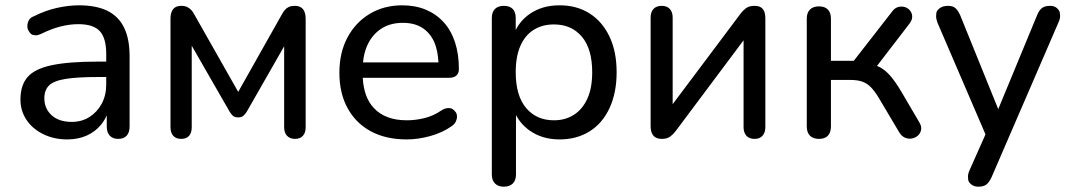

<svg xmlns="http://www.w3.org/2000/svg" viewBox="-20 -516 4042 723"><path d="M233 9Q183 9 142.5 -11Q102 -31 79.5 -65Q57 -99 57 -141Q57 -195 84 -226Q111 -257 175 -270.5Q239 -284 347 -284H380V-313Q380 -372 356 -398.5Q332 -425 275 -425Q242 -425 207 -416Q172 -407 134 -388Q123 -383 114 -383Q111 -383 104 -384.5Q97 -386 90.5 -395.5Q84 -405 83.5 -411Q83 -417 83 -418Q83 -429 88.5 -439.5Q94 -450 108 -455Q152 -477 195.5 -486.5Q239 -496 277 -496Q342 -496 384 -475.5Q426 -455 447 -412.5Q468 -370 468 -304V-40Q468 -17 457 -5Q446 7 425 7Q405 7 393.5 -5Q382 -17 382 -40V-82Q374 -63 361 -47Q339 -20 306.5 -5.5Q274 9 233 9ZM228 -219Q183 -212 165 -194.5Q147 -177 147 -146Q147 -107 174.5 -82Q202 -57 250 -57Q288 -57 317 -75.5Q346 -94 363 -125.5Q380 -157 380 -198V-226H349Q272 -226 228 -219Z M662 7Q643 7 632.5 -4.5Q622 -16 622 -37V-445Q622 -461 626.5 -472Q631 -483 640 -488.5Q649 -494 663 -494Q676 -494 685 -489.5Q694 -485 700.5 -478Q707 -471 712 -461L877 -170L1041 -461Q1047 -472 1053 -479Q1059 -486 1068 -490Q1077 -494 1090 -494Q1111 -494 1121 -481.5Q1131 -469 1131 -445V-37Q1131 -16 1120.5 -4.5Q1110 7 1091 7Q1072 7 1061 -4.5Q1050 -16 1050 -37V-382H1073L909 -95Q904 -87 897 -80.5Q890 -74 877 -74Q863 -74 856.5 -80.5Q850 -87 845 -95L680 -382H702V-37Q702 -16 692 -4.5Q682 7 662 7Z M1512 9Q1433 9 1376.5 -21.5Q1320 -52 1289 -108.5Q1258 -165 1258 -242Q1258 -318 1288.5 -375Q1319 -432 1372.5 -464Q1426 -496 1495 -496Q1544 -496 1583.5 -479.5Q1623 -463 1651 -432Q1679 -401 1693.5 -356.5Q1708 -312 1708 -256Q1708 -240 1698.5 -231.5Q1689 -223 1671 -223H1346Q1350 -149 1388 -109Q1431 -63 1512 -63Q1544 -63 1577.5 -71Q1611 -79 1642 -100Q1656 -109 1668 -109Q1669 -109 1675.5 -108.5Q1682 -108 1690 -100.5Q1698 -93 1699.5 -86.5Q1701 -80 1701 -76Q1701 -69 1696.5 -58.5Q1692 -48 1678 -39Q1645 -16 1599.5 -3.5Q1554 9 1512 9ZM1616 -356Q1600 -392 1570.5 -411Q1541 -430 1497 -430Q1449 -430 1415 -407.5Q1381 -385 1363 -345Q1350 -316 1347 -281H1631Q1629 -324 1616 -356Z M2066 -63Q2109 -63 2141.5 -84Q2174 -105 2192 -145Q2210 -185 2210 -244Q2210 -332 2171 -378Q2132 -424 2066 -424Q2022 -424 1989.5 -403.5Q1957 -383 1939.5 -343Q1922 -303 1922 -244Q1922 -156 1961 -109.5Q2000 -63 2066 -63ZM1877 187Q1856 187 1844 175Q1832 163 1832 141V-448Q1832 -471 1844 -482.5Q1856 -494 1877 -494Q1899 -494 1910.5 -482.5Q1922 -471 1922 -448V-403Q1940 -439 1974 -463Q2021 -496 2087 -496Q2152 -496 2200 -465.5Q2248 -435 2275 -378.5Q2302 -322 2302 -244Q2302 -167 2275.5 -109.5Q2249 -52 2200.5 -21.5Q2152 9 2087 9Q2022 9 1975 -24Q1941 -48 1923 -83V141Q1923 163 1911 175Q1899 187 1877 187Z M2472 7Q2459 7 2449.5 2Q2440 -3 2435 -14Q2430 -25 2430 -42V-450Q2430 -471 2441 -482.5Q2452 -494 2472 -494Q2491 -494 2502 -482.5Q2513 -471 2513 -450V-89H2487L2769 -465Q2777 -476 2789 -485Q2801 -494 2821 -494Q2835 -494 2844 -489Q2853 -484 2857.5 -473.5Q2862 -463 2862 -446V-37Q2862 -17 2851.5 -5Q2841 7 2822 7Q2801 7 2790.5 -5Q2780 -17 2780 -37V-399H2806L2524 -22Q2516 -11 2504 -2Q2492 7 2472 7Z M3064 7Q3042 7 3030 -5Q3018 -17 3018 -40V-446Q3018 -468 3030 -480Q3042 -492 3064 -492Q3086 -492 3097.5 -480Q3109 -468 3109 -446V-287H3195L3339 -472Q3349 -486 3362 -489.5Q3375 -493 3387 -489.5Q3399 -486 3407 -476Q3415 -466 3415 -453Q3415 -440 3404 -426L3268 -249L3245 -277Q3272 -274 3293 -263Q3314 -252 3333 -230Q3352 -208 3374 -171L3442 -55Q3451 -40 3448.5 -27Q3446 -14 3436.5 -5.5Q3427 3 3414 5.5Q3401 8 3388 2.5Q3375 -3 3366 -18L3290 -146Q3274 -173 3259 -188Q3244 -203 3226 -209Q3208 -215 3182 -215H3109V-40Q3109 -17 3097.5 -5Q3086 7 3064 7Z M3664 187Q3648 187 3637.5 178.5Q3627 170 3626 161.5Q3625 153 3625 150Q3625 138 3631 125L3691 -10L3510 -431Q3505 -444 3505 -456Q3505 -459 3506 -467.5Q3507 -476 3518.5 -485Q3530 -494 3550 -494Q3567 -494 3577 -486Q3587 -478 3596 -458L3739 -105L3885 -458Q3893 -478 3904 -486Q3915 -494 3934 -494Q3951 -494 3960.5 -485Q3970 -476 3971 -467.5Q3972 -459 3972 -456Q3972 -445 3966 -432L3714 151Q3704 172 3693.5 179.5Q3683 187 3664 187Z"/></svg>

Font: Nunito Medium
Style: Regular
Weight: 500
Designer: Vernon Adams
Foundry: Vernon Adams
Version: Version 3.602